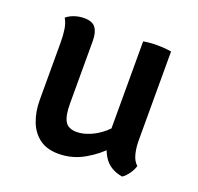

<svg xmlns="http://www.w3.org/2000/svg" viewBox="-96 -605 741 718"><g transform="rotate(20 274.0 -246.0)"><path d="M470.5 -140Q470.5 -112 476.8 -87.2Q483 -62.5 498.5 -49Q494.5 -34 483 -17.5Q471.5 -1 458.5 7.5Q407 -1 383.2 -39.2Q359.5 -77.5 359.5 -128V-494.5Q383 -499 415 -499Q446 -499 470.5 -494.5ZM71 -386Q71 -412.5 67.5 -436.2Q64 -460 53.5 -477.5Q65.5 -488 84.2 -494.5Q103 -501 123.5 -501Q156 -501 169 -483.2Q182 -465.5 182 -431V-182.5Q182 -135 194.5 -113Q207 -91 241.5 -91Q265.5 -91 293.2 -102.5Q321 -114 346.5 -135.8Q372 -157.5 387.5 -187.5V-83Q354 -45 306.5 -18Q259 9 205 9Q158.5 9 129 -13Q99.5 -35 85.2 -72.8Q71 -110.5 71 -157Z"/></g></svg>

Font: Signika Negative Medium
Style: Regular
Weight: 500
Designer: Anna Giedry
Foundry: Anna Giedry
Version: Version 2.001